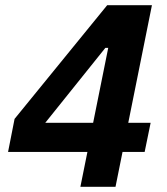

<svg xmlns="http://www.w3.org/2000/svg" viewBox="-20 -718 640 738"><path d="M424 0H289L316 -134H11L36 -261L392 -698H564L473 -246H559L536 -134H451ZM385 -534 154 -246H338L396 -534Z"/></svg>

Font: Aneliza
Style: Bold Italic
Weight: 700
Italic angle: -11.31°
Designer: Mike Abbink, Paul van der Laan, Pieter van Rosmalen
Foundry: Bold Monday
Version: Version 3.0